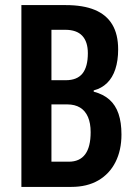

<svg xmlns="http://www.w3.org/2000/svg" viewBox="-20 -734 537 754"><path d="M238 -714Q307 -714 352.5 -695Q398 -676 421 -637.5Q444 -599 444 -540Q444 -496 433 -462.5Q422 -429 400.5 -408Q379 -387 348 -379V-374Q386 -364 410 -342.5Q434 -321 445.5 -287Q457 -253 457 -206Q457 -144 433.5 -97.5Q410 -51 366 -25.5Q322 0 260 0H64V-714ZM238 -419Q283 -419 304 -445.5Q325 -472 325 -525Q325 -570 303 -593.5Q281 -617 236 -617H182V-419ZM182 -324V-99H250Q293 -99 314.5 -128Q336 -157 336 -215Q336 -250 325.5 -274.5Q315 -299 294.5 -311.5Q274 -324 244 -324Z"/></svg>

Font: Noto Sans Display ExtraCondensed SemiBold
Style: Regular
Weight: 600
Width: 2
Designer: Monotype Design Team
Foundry: Monotype Imaging Inc.
Version: Version 2.003